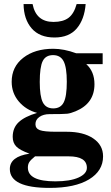

<svg xmlns="http://www.w3.org/2000/svg" viewBox="-20 -711 540 937"><path d="M354 -691H398Q392 -616 354.5 -572Q317 -528 246 -528Q173 -528 134.5 -572.5Q96 -617 95 -691H139Q156 -604 241 -604Q288 -604 314.5 -624Q341 -644 354 -691ZM254 -68H306Q387 -68 435 -35.5Q483 -3 483 52Q483 123 414.5 164.5Q346 206 222 206Q28 206 28 114Q28 53 124 39Q77 22 59.5 4Q42 -14 42 -43Q42 -87 71 -114.5Q100 -142 161 -160Q106 -175 71.5 -216Q37 -257 37 -312Q37 -385 93.5 -429Q150 -473 240 -473Q292 -473 352 -451H481V-398H401Q441 -362 441 -300Q441 -206 349 -168Q325 -158 308 -156Q291 -154 222 -154Q192 -154 172.5 -140.5Q153 -127 153 -105Q153 -84 174 -76Q195 -68 254 -68ZM306 -312Q306 -382 290.5 -412Q275 -442 239 -442Q203 -442 188.5 -413Q174 -384 174 -311Q174 -241 189 -211.5Q204 -182 240 -182Q276 -182 291 -211.5Q306 -241 306 -312ZM315 52H151Q130 69 123 80Q116 91 116 107Q116 174 250 174Q322 174 363 155.5Q404 137 404 108Q404 52 315 52Z"/></svg>

Font: STIX
Style: Bold
Weight: 700
Designer: MicroPress Inc., with final additions and corrections provided by Coen Hoffman, Elsevier (retired)
Version: Version 1.1.1